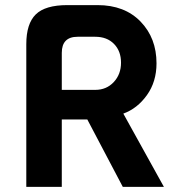

<svg xmlns="http://www.w3.org/2000/svg" viewBox="-20 -732 694 752"><path d="M622 0H461L322 -264H222V0H83V-559Q83 -639 120 -675.5Q157 -712 244 -712H362Q468 -712 530.5 -647.5Q593 -583 593 -484Q593 -412 555.5 -359.5Q518 -307 463 -287ZM353 -588H284Q222 -588 222 -525V-380H353Q397 -380 425.5 -410.5Q454 -441 454 -486.5Q454 -532 426.5 -560Q399 -588 353 -588Z"/></svg>

Font: Viga
Style: Regular
Weight: 400
Designer: Oscar Yáñez
Foundry: Fontstage
Version: Version 1.001